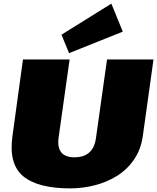

<svg xmlns="http://www.w3.org/2000/svg" viewBox="-20 -1029 869 1062"><path d="M368 13Q189 13 108 -54.5Q27 -122 49 -277L107 -700H365L304 -267Q297 -213 319 -186Q341 -159 392 -159Q497 -159 511 -267L572 -700H829L770 -277Q759 -200 720 -144.5Q681 -89 624.5 -54.5Q568 -20 501.5 -3.5Q435 13 368 13ZM659 -854 362 -735 320 -837 596 -1009Z"/></svg>

Font: Pathway Extreme 28pt Black
Style: Italic
Weight: 900
Italic angle: -8°
Designer: Eduardo Rodriguez Tunni
Foundry: Eduardo Rodriguez Tunni
Version: Version 1.001;gftools[0.9.26]